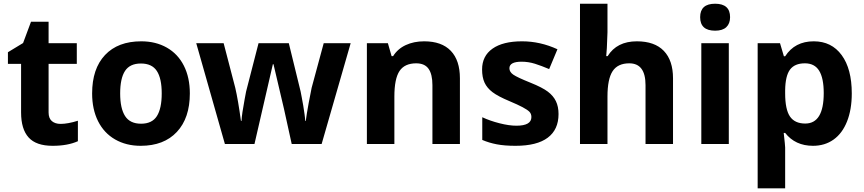

<svg xmlns="http://www.w3.org/2000/svg" viewBox="-20 -780 4679 1040"><path d="M308.1 -108.9Q347.2 -108.9 401.9 -126V-15.1Q346.2 9.8 265.1 9.8Q175.8 9.8 135 -35.4Q94.2 -80.6 94.2 -170.9V-434.1H22.9V-497.1L105 -546.9L147.9 -662.1H243.2V-545.9H396V-434.1H243.2V-170.9Q243.2 -139.2 261 -124Q278.8 -108.9 308.1 -108.9Z M630.9 -273.9Q630.9 -192.9 657.5 -151.4Q684.1 -109.9 744.1 -109.9Q803.7 -109.9 829.8 -151.1Q856 -192.4 856 -273.9Q856 -355 829.6 -395.5Q803.2 -436 743.2 -436Q683.6 -436 657.2 -395.8Q630.9 -355.5 630.9 -273.9ZM1008.3 -273.9Q1008.3 -140.6 938 -65.4Q867.7 9.8 742.2 9.8Q663.6 9.8 603.5 -24.7Q543.5 -59.1 511.2 -123.5Q479 -188 479 -273.9Q479 -407.7 548.8 -481.9Q618.7 -556.2 745.1 -556.2Q823.7 -556.2 883.8 -522Q943.8 -487.8 976.1 -423.8Q1008.3 -359.9 1008.3 -273.9Z M1560.1 0 1518.1 -190.9 1461.4 -432.1H1458L1358.4 0H1198.2L1043 -545.9H1191.4L1254.4 -304.2Q1269.5 -239.3 1285.2 -125H1288.1Q1290 -162.1 1305.2 -242.7L1313 -284.2L1380.4 -545.9H1544.4L1608.4 -284.2Q1610.4 -273.4 1614.5 -252.4Q1618.7 -231.4 1622.6 -207.8Q1626.5 -184.1 1629.6 -161.4Q1632.8 -138.7 1633.3 -125H1636.2Q1640.6 -160.2 1651.9 -221.4Q1663.1 -282.7 1668 -304.2L1733.4 -545.9H1879.4L1722.2 0Z M2471.2 0H2322.3V-318.8Q2322.3 -377.9 2301.3 -407.5Q2280.3 -437 2234.4 -437Q2171.9 -437 2144 -395.3Q2116.2 -353.5 2116.2 -256.8V0H1967.3V-545.9H2081.1L2101.1 -476.1H2109.4Q2134.3 -515.6 2178 -535.9Q2221.7 -556.2 2277.3 -556.2Q2372.6 -556.2 2421.9 -504.6Q2471.2 -453.1 2471.2 -356Z M3005.4 -162.1Q3005.4 -78.1 2947 -34.2Q2888.7 9.8 2772.5 9.8Q2712.9 9.8 2670.9 1.7Q2628.9 -6.3 2592.3 -22V-145Q2633.8 -125.5 2685.8 -112.3Q2737.8 -99.1 2777.3 -99.1Q2858.4 -99.1 2858.4 -146Q2858.4 -163.6 2847.7 -174.6Q2836.9 -185.5 2810.5 -199.5Q2784.2 -213.4 2740.2 -231.9Q2677.2 -258.3 2647.7 -280.8Q2618.2 -303.2 2604.7 -332.3Q2591.3 -361.3 2591.3 -403.8Q2591.3 -476.6 2647.7 -516.4Q2704.1 -556.2 2807.6 -556.2Q2906.2 -556.2 2999.5 -513.2L2954.6 -405.8Q2913.6 -423.3 2877.9 -434.6Q2842.3 -445.8 2805.2 -445.8Q2739.3 -445.8 2739.3 -410.2Q2739.3 -390.1 2760.5 -375.5Q2781.7 -360.8 2853.5 -332Q2917.5 -306.2 2947.3 -283.7Q2977.1 -261.2 2991.2 -231.9Q3005.4 -202.6 3005.4 -162.1Z M3625.5 0H3476.6V-318.8Q3476.6 -437 3388.7 -437Q3326.2 -437 3298.3 -394.5Q3270.5 -352.1 3270.5 -256.8V0H3121.6V-759.8H3270.5V-605Q3270.5 -586.9 3267.1 -520L3263.7 -476.1H3271.5Q3321.3 -556.2 3429.7 -556.2Q3525.9 -556.2 3575.7 -504.4Q3625.5 -452.6 3625.5 -356Z M3772.5 -687Q3772.5 -759.8 3853.5 -759.8Q3934.6 -759.8 3934.6 -687Q3934.6 -652.3 3914.3 -633.1Q3894 -613.8 3853.5 -613.8Q3772.5 -613.8 3772.5 -687ZM3927.7 0H3778.8V-545.9H3927.7Z M4383.8 9.8Q4287.6 9.8 4232.9 -60.1H4225.1Q4232.9 8.3 4232.9 19V240.2H4084V-545.9H4205.1L4226.1 -475.1H4232.9Q4285.2 -556.2 4387.7 -556.2Q4484.4 -556.2 4539.1 -481.4Q4593.8 -406.7 4593.8 -273.9Q4593.8 -186.5 4568.1 -122.1Q4542.5 -57.6 4495.1 -23.9Q4447.8 9.8 4383.8 9.8ZM4339.8 -437Q4284.7 -437 4259.3 -403.1Q4233.9 -369.1 4232.9 -291V-274.9Q4232.9 -187 4259 -148.9Q4285.2 -110.8 4341.8 -110.8Q4441.9 -110.8 4441.9 -275.9Q4441.9 -356.4 4417.2 -396.7Q4392.6 -437 4339.8 -437Z"/></svg>

Font: Zoram GWebM
Style: Bold
Weight: 700
Foundry: Ascender Corporation
Version: Version 1.000